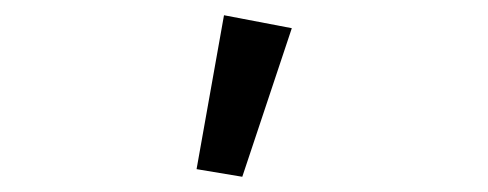

<svg xmlns="http://www.w3.org/2000/svg" viewBox="-20 -828 640 252"><path d="M274 -808 363 -791 298 -596 238 -606Z"/></svg>

Font: Fira Mono
Style: Regular
Weight: 400
Designer: Carrois Corporate & Edenspiekermann AG
Foundry: Carrois Corporate GbR & Edenspiekermann AG
Version: Version 3.206;PS 003.206;hotconv 1.0.70;makeotf.lib2.5.58329